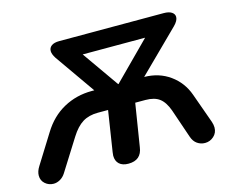

<svg xmlns="http://www.w3.org/2000/svg" viewBox="-99 -851 1228 1004"><g transform="rotate(-15 515.0 -348.5)"><path d="M413 -53Q413 -58 415 -72L449 -291H394Q345 -291 311 -270Q277 -249 247 -201L140 -31Q128 -12 110.5 -2Q93 8 75 8Q49 8 29.5 -9Q10 -26 10 -53Q10 -76 26 -101L124 -258Q170 -333 239.5 -371Q309 -409 392 -409H406L254 -626Q239 -649 239 -666Q239 -684 253.5 -694.5Q268 -705 296 -705H861Q889 -705 904 -695Q919 -685 919 -669Q919 -649 895 -625L676 -409Q756 -408 815 -365.5Q874 -323 899 -253L957 -91Q963 -73 963 -59Q963 -30 942.5 -11.5Q922 7 895 7Q872 7 853 -6Q834 -19 825 -46L772 -201Q755 -249 727.5 -270Q700 -291 651 -291H596L559 -60Q550 8 480 8Q448 8 430.5 -8Q413 -24 413 -53ZM537 -408 734 -606H396L535 -408Z"/></g></svg>

Font: SN Pro Bold
Style: Bold Italic
Weight: 700
Italic angle: -9°
Designer: Tobias Whetton
Foundry: Supernotes
Version: Version 1.003